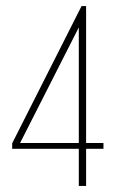

<svg xmlns="http://www.w3.org/2000/svg" viewBox="-20 -611 382 631"><path d="M239 0V-122H20V-140L248 -591H263V-141H320V-122H263V0ZM46 -141H239V-521Z"/></svg>

Font: Alumni Sans SC Thin
Style: Regular
Weight: 100
Designer: Robert E. Leuschke
Foundry: Robert E. Leuschke
Version: Version 1.018